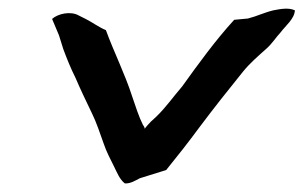

<svg xmlns="http://www.w3.org/2000/svg" viewBox="-20 -444 705 446"><path d="M101 -400 117 -362 127 -330C136 -306 144 -286 155 -264C167 -236 180 -209 193 -182C204 -160 212 -135 221 -110C227 -92 237 -73 245 -57C252 -43 258 -27 270 -18C283 -17 295 -25 305 -30L366 -49C392 -81 418 -114 443 -148C476 -192 510 -235 544 -277C561 -298 580 -314 600 -332C613 -344 620 -356 632 -369C643 -384 664 -400 665 -420C650 -427 631 -423 615 -420C594 -415 576 -406 556 -401L524 -398C481 -351 441 -296 403 -243C383 -220 365 -194 343 -173L330 -161C324 -155 321 -151 316 -145C316 -149 314 -151 312 -154C302 -174 295 -197 287 -220C270 -273 245 -322 226 -374C209 -381 195 -392 179 -400L163 -408C144 -419 114 -412 101 -400Z"/></svg>

Font: Hussar Pisanka
Style: Kur
Weight: 400
Designer: Robert Jablonski
Foundry: Cannot Into Space Fonts
Version: Version 1.070